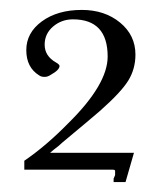

<svg xmlns="http://www.w3.org/2000/svg" viewBox="-20 -639 325 387"><path d="M29 -297V-315Q73 -345 118 -391Q197 -469 197 -525Q197 -600 127 -600Q104 -600 87 -585.5Q70 -571 70 -549Q70 -526 93 -513Q100 -509 100 -506Q100 -498 82 -488Q76 -484 70 -484Q63 -484 59 -487Q33 -503 33 -538Q33 -573 64.5 -596Q96 -619 145 -619Q191 -619 222 -593.5Q253 -568 253 -529Q253 -500 238.5 -476.5Q224 -453 181 -415Q159 -396 106 -352Q100 -346 88 -337L81 -331H250L233 -272H209V-279L212 -286V-295Q211 -297 208 -297Z"/></svg>

Font: New Athena Unicode
Style: Regular
Weight: 400
Designer: J. Rusten 1997; rev. by R. Hancock 2001, 2002, rev. by D. Mastronarde 2002-2021
Foundry: GreekKeys New Athena Unicode
Version: Version 5.008